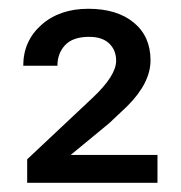

<svg xmlns="http://www.w3.org/2000/svg" viewBox="-20 -736 407 431"><path d="M333.5 -325.7H41V-378.4L187.5 -516.1Q240.7 -565.9 240.7 -599.6Q240.7 -623.5 225.1 -638.4Q209.5 -653.3 180.2 -653.3Q143.6 -653.3 126.2 -634.8Q108.9 -616.2 108.9 -588.4H32.2Q32.2 -644 73 -680.2Q113.8 -716.3 178.2 -716.3Q242.7 -716.3 280.3 -685.3Q317.9 -654.3 317.9 -600.6Q317.9 -549.8 265.6 -497.6L224.6 -459L138.7 -388.2H333.5Z"/></svg>

Font: TypoPRO Roboto
Style: Regular
Weight: 400
Designer: Google
Version: Version 2.136; 2016